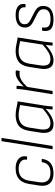

<svg xmlns="http://www.w3.org/2000/svg" viewBox="895 -1618 735 2565"><g transform="rotate(-90 1262.5 -335.5)"><path d="M230 12Q139 13 95.5 -37.5Q52 -88 66 -178L88 -316Q102 -404 153 -449Q204 -494 296 -494Q351 -494 389.5 -476.5Q428 -459 446 -426Q464 -393 455 -348Q454 -341 448 -341H417Q411 -341 412 -348Q420 -397 386 -425.5Q352 -454 291 -454Q220 -454 181 -418.5Q142 -383 131 -312L111 -180Q99 -107 131 -68Q163 -29 235 -29Q301 -29 335.5 -57Q370 -85 378 -139Q379 -146 385 -146H417Q423 -146 422 -138Q412 -64 364 -26.5Q316 11 230 12Z M557 0Q551 0 552 -7L658 -676Q660 -683 665 -683H696Q704 -683 702 -676L596 -7Q595 -3 593.5 -1.5Q592 0 588 0Z M887 12Q838 12 810.5 -9Q783 -30 774 -70.5Q765 -111 774 -167L798 -320Q814 -415 867 -454.5Q920 -494 1008 -494Q1055 -494 1097.5 -484Q1140 -474 1191 -467L1135 -115Q1130 -81 1127.5 -55.5Q1125 -30 1123 -6Q1123 0 1117 0H1088Q1082 0 1082 -6Q1084 -26 1086 -48Q1088 -70 1090 -92Q1035 -40 984.5 -14Q934 12 887 12ZM900 -29Q944 -29 989.5 -54.5Q1035 -80 1095 -134L1142 -434Q1109 -442 1073.5 -448Q1038 -454 1008 -454Q939 -454 896.5 -422Q854 -390 841 -315L818 -166Q808 -100 826.5 -64.5Q845 -29 900 -29Z M1292 0Q1286 0 1287 -7L1345 -368Q1350 -395 1352.5 -422.5Q1355 -450 1356 -476Q1356 -482 1363 -482H1393Q1399 -482 1399 -476Q1398 -455 1395.5 -429Q1393 -403 1388 -375L1386 -351L1331 -7Q1330 -3 1328.5 -1.5Q1327 0 1323 0ZM1372 -328 1379 -374Q1403 -403 1434.5 -430.5Q1466 -458 1501 -476Q1536 -494 1570 -494Q1591 -494 1600 -491Q1603 -490 1603.5 -488Q1604 -486 1604 -483Q1603 -474 1601 -463.5Q1599 -453 1597 -444Q1595 -437 1588 -440Q1583 -441 1575 -441.5Q1567 -442 1555 -442Q1523 -442 1491.5 -426.5Q1460 -411 1430 -384.5Q1400 -358 1372 -328Z M1741 12Q1692 12 1664.5 -9Q1637 -30 1628 -70.5Q1619 -111 1628 -167L1652 -320Q1668 -415 1721 -454.5Q1774 -494 1862 -494Q1909 -494 1951.5 -484Q1994 -474 2045 -467L1989 -115Q1984 -81 1981.5 -55.5Q1979 -30 1977 -6Q1977 0 1971 0H1942Q1936 0 1936 -6Q1938 -26 1940 -48Q1942 -70 1944 -92Q1889 -40 1838.5 -14Q1788 12 1741 12ZM1754 -29Q1798 -29 1843.5 -54.5Q1889 -80 1949 -134L1996 -434Q1963 -442 1927.5 -448Q1892 -454 1862 -454Q1793 -454 1750.5 -422Q1708 -390 1695 -315L1672 -166Q1662 -100 1680.5 -64.5Q1699 -29 1754 -29Z M2283 12Q2195 12 2158 -22.5Q2121 -57 2134 -135Q2135 -141 2141 -141H2173Q2179 -141 2178 -134Q2170 -76 2196 -52Q2222 -28 2290 -28Q2422 -28 2422 -121Q2422 -150 2407 -169.5Q2392 -189 2358 -207L2255 -259Q2213 -281 2195 -307Q2177 -333 2177 -369Q2177 -430 2220 -462Q2263 -494 2344 -494Q2422 -494 2461 -462Q2500 -430 2491 -368Q2491 -362 2485 -362H2453Q2447 -362 2447 -368Q2451 -411 2424 -432.5Q2397 -454 2340 -454Q2221 -454 2221 -373Q2221 -347 2235 -329Q2249 -311 2284 -294L2385 -242Q2428 -219 2447 -192Q2466 -165 2466 -126Q2466 -58 2419 -23Q2372 12 2283 12Z"/></g></svg>

Font: Sofia Sans ExtraLight
Style: Italic
Weight: 250
Italic angle: -9°
Version: Version 4.100-B